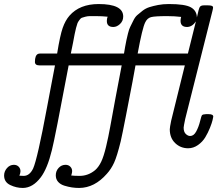

<svg xmlns="http://www.w3.org/2000/svg" viewBox="-47 -720 1064 940"><path d="M-26.9 139.2Q-26.9 119.1 -12.9 103Q1 86.9 21 86.9Q35.2 86.9 44.2 95.9Q53.2 105 53.2 118.2Q53.2 127.9 47.9 140.1Q56.6 141.1 68.8 141.1Q97.7 141.1 115.2 105Q136.2 58.1 183.1 -193.8Q189 -221.7 200.2 -284.2Q214.4 -358.4 222.2 -399.9H146Q124 -399.9 124 -417Q124 -449.2 139.2 -456.1Q143.1 -458 152.8 -458H232.9V-459Q247.1 -546.9 260 -583.5Q272.9 -620.1 293 -643.1Q342.8 -700.2 436 -700.2Q556.2 -700.2 556.2 -639.2Q556.2 -617.2 540.5 -602.5Q524.9 -587.9 507.8 -587.9Q475.6 -587.9 476.1 -618.2Q476.1 -629.4 480 -638.2Q452.1 -641.1 422.9 -641.1Q403.8 -641.1 392.8 -641.1Q381.8 -641.1 369.9 -637.9Q357.9 -634.8 353 -632.8Q348.1 -630.9 341.6 -621.8Q335 -612.8 332.5 -606.9Q330.1 -601.1 325.4 -583.5Q320.8 -565.9 318.4 -552.5Q315.9 -539.1 310.5 -510.5Q305.2 -481.9 299.8 -458H560.1Q561 -465.8 565.4 -489.5Q569.8 -513.2 572 -523.7Q574.2 -534.2 579.6 -556.2Q585 -578.1 590.6 -588.6Q596.2 -599.1 605 -617.7Q613.8 -636.2 624.3 -645.5Q634.8 -654.8 650.4 -667Q666 -679.2 684.6 -685.1Q703.1 -690.9 727.1 -695.6Q751 -700.2 778.8 -700.2H780.8Q858.9 -700.2 887.5 -684.1Q916 -668 917 -634.8Q925.8 -676.8 930.9 -685.3Q936 -693.8 951.2 -693.8H971.2Q996.1 -693.8 996.1 -684.1Q996.1 -678.2 993.2 -667L859.9 -138.2Q852.1 -101.1 852.1 -95.2Q852.1 -74.2 862.5 -64.2Q873 -54.2 883.8 -54.2Q901.9 -54.2 913.8 -76.7Q925.8 -99.1 932.4 -126Q939 -152.8 941.9 -155.8Q945.8 -160.6 960.9 -161.1H975.1Q997.1 -161.1 997.1 -148.9Q997.1 -147 993.7 -132.1Q990.2 -117.2 980.7 -93.5Q971.2 -69.8 958 -47.9Q944.8 -25.9 922.4 -10Q899.9 5.9 874 5.9Q836.9 5.9 810.5 -19.5Q784.2 -44.9 784.2 -86.9Q784.2 -95.7 791 -128.9L857.9 -399.9H616.2V-398.9Q615.2 -391.1 601.6 -319.1Q587.9 -247.1 569.8 -154.5Q551.8 -62 543.9 -27.8Q525.9 45.4 511.5 76.7Q497.1 107.9 476.1 130.9Q416 199.7 340.8 200.2Q321.8 200.2 304.4 197.5Q287.1 194.8 268.1 189Q249 183.1 237.5 170.2Q226.1 157.2 226.1 138.2Q226.1 117.2 240 102.1Q253.9 86.9 273.9 86.9Q288.1 86.9 297.1 95.9Q306.2 105 306.2 118.2Q306.2 125 301.8 139.2Q317.9 141.1 342.8 141.1Q384.8 141.1 418.9 112.8Q436 97.7 448.5 71.8Q460.9 45.9 472.4 -2.4Q483.9 -50.8 492.4 -98.4Q501 -146 517.6 -235.6Q534.2 -325.2 548.8 -399.9H289.1Q221.2 -39.1 207 15.1Q185.1 105 152.8 147.9Q113.8 199.7 64.9 200.2Q32.7 200.2 2.9 185.8Q-26.9 171.4 -26.9 139.2ZM627 -458H873L912.1 -615.2Q894 -588.4 869.1 -587.9Q836.9 -587.9 836.9 -618.2Q836.9 -626 839.8 -637.2Q809.1 -641.1 771 -641.1Q710 -641.1 691.9 -636Q673.8 -630.9 664.1 -610.8Q649.9 -583 627 -458Z"/></svg>

Font: CMU Concrete
Style: Italic
Weight: 500
Italic angle: -14.04°
Version: Version 0.7.0